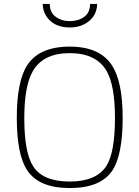

<svg xmlns="http://www.w3.org/2000/svg" viewBox="-20 -944 706 972"><path d="M333 -25Q467 -25 518 -103Q562 -171 562 -347Q562 -512 519 -586Q466 -675 333 -675Q201 -675 148 -587Q103 -512 103 -347Q103 -170 148 -102Q197 -25 333 -25ZM333 8Q179 8 119 -80Q65 -159 65 -347Q65 -533 118 -614Q179 -708 333 -708Q485 -708 547 -613Q601 -530 601 -347Q601 -157 547 -78Q487 8 333 8ZM334 -805Q275 -805 240 -834Q198 -868 196 -924H232Q232 -881 262 -859Q292 -837 334 -837Q376 -837 406 -858.5Q436 -880 436 -924H472Q470 -867 428 -835Q389 -805 334 -805Z"/></svg>

Font: Storia Sans Thin
Style: Regular
Weight: 100
Designer: Accademia di Belle Arti di Urbino and others
Foundry: Accademia di Belle Arti di Urbino and others.
Version: Version 60.001;May 25, 2020;FontCreator 12.0.0.2522 64-bit